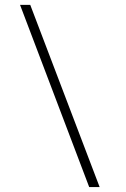

<svg xmlns="http://www.w3.org/2000/svg" viewBox="-20 -735 511 781"><path d="M342.8 25.9 61.5 -715.3H103L385.3 25.9Z"/></svg>

Font: Comme ExtraLight
Style: Regular
Weight: 250
Version: Version 1.000;gftools[0.9.27]